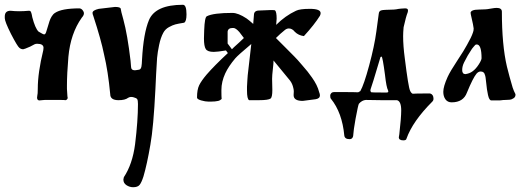

<svg xmlns="http://www.w3.org/2000/svg" viewBox="-20 -419 2218 803"><path d="M162 -219Q162 -236 135 -236Q130 -236 125 -234Q120 -232 114.5 -228.5Q109 -225 106 -224Q81 -213 77 -213Q68 -213 61 -219Q53 -225 26 -277Q0 -329 0 -343V-350Q0 -374 24 -374Q42 -372 60 -372Q79 -372 101 -374H102Q107 -374 109 -370Q111 -366 113 -357.5Q115 -349 115 -347Q127 -301 141 -287Q161 -275 164 -275Q170 -275 173 -285Q175 -291 179.5 -306Q184 -321 187 -330.5Q190 -340 196 -350Q202 -360 210 -365Q238 -384 313 -384Q320 -383 325.5 -376.5Q331 -370 331 -363Q331 -355 322 -345Q275 -279 266 -181Q260 -109 260 -62V-47Q262 -17 262 -16Q266 -4 255 0Q248 -1 233 -1H167Q162 -1 155 0Q148 1 145 1Q135 1 135 -11Q135 -12 135.5 -14.5Q136 -17 136 -19Q138 -25 138 -48Q138 -115 161 -209Q162 -213 162 -219Z M544 -125Q546 -125 551.5 -126Q557 -127 558 -127Q563 -127 566.5 -130Q570 -133 571.5 -140.5Q573 -148 573 -152.5Q573 -157 574 -170Q580 -280 603 -335Q630 -399 745 -399Q760 -399 760 -359Q760 -329 750 -324Q725 -320 713.5 -317Q702 -314 686.5 -305.5Q671 -297 663 -282Q652 -262 645.5 -231Q639 -200 637 -177Q635 -154 633 -110Q631 -66 630 -47Q622 114 609 186Q595 268 580 319Q572 344 564 354Q556 364 537 364Q522 364 509 355.5Q496 347 496 332Q496 330 498 322Q534 268 545 184Q557 86 557 16Q557 1 554 -4Q551 -9 539 -12Q526 -16 516 -10Q503 0 476 0Q441 0 441 -25Q432 -121 415 -192Q403 -252 370 -353Q367 -360 367 -365Q367 -376 393 -382Q457 -390 461 -390Q484 -390 485 -382Q485 -376 496 -337Q513 -275 526 -165Q528 -143 528 -141Q528 -125 544 -125Z M1246 3Q1208 3 1208 -21Q1210 -39 1207 -50Q1203 -69 1193 -82Q1193 -82 1124 -166Q1124 -154 1121 -128.5Q1118 -103 1118 -89Q1118 -83 1118.5 -66.5Q1119 -50 1119 -43Q1119 -13 1112 -7Q1102 0 1063 0H1052H1022Q1013 -4 1013 -41V-56Q1013 -65 1014.5 -83Q1016 -101 1016 -104L1031 -235Q975 -188 964 -175Q936 -142 922 -112Q906 -77 906 -43V-35Q906 -15 907 -5Q899 2 893 3Q880 6 861 6H852Q839 6 821.5 1Q804 -4 804 -11Q804 -44 813 -62.5Q822 -81 844 -107Q876 -144 933 -197L925 -208Q889 -202 874 -202Q848 -202 840.5 -214Q833 -226 833 -258Q833 -264 833.5 -276Q834 -288 834 -293Q836 -347 845 -351Q872 -365 952 -365Q976 -365 1011 -342Q1021 -335 1039 -319Q1039 -320 1042 -356Q1042 -375 1064 -375Q1073 -375 1088.5 -376Q1104 -377 1112 -377Q1125 -377 1130 -376Q1137 -370 1137 -341Q1137 -333 1135 -315Q1173 -353 1218 -374Q1234 -382 1276 -382Q1321 -382 1321 -364Q1321 -359 1318 -353Q1295 -316 1251 -268Q1228 -271 1213 -286Q1202 -300 1188 -300Q1180 -300 1172 -294Q1152 -278 1134 -260L1174 -220Q1222 -172 1225 -168Q1230 -162 1244.5 -145.5Q1259 -129 1266.5 -119.5Q1274 -110 1285 -94.5Q1296 -79 1303.5 -64Q1311 -49 1315 -33Q1318 -26 1318 -20Q1318 -7 1300 -4Q1248 3 1246 3ZM950 -213 959 -222Q966 -228 980 -241Q994 -254 1000 -260L981 -285Q966 -302 956 -302H953Q934 -302 932 -287V-270V-237Z M1658 43Q1658 4 1640 0Q1640 0 1575 0Q1575 0 1510 -1Q1494 0 1481 15Q1478 19 1467 78Q1458 130 1458 140Q1458 163 1442 163Q1422 163 1420 148Q1411 52 1364 -6Q1361 -9 1361 -19Q1361 -25 1365.5 -29.5Q1370 -34 1377 -34Q1477 -34 1478 -33Q1479 -33 1487 -38Q1502 -64 1524 -145.5Q1546 -227 1554 -287L1564 -361Q1565 -374 1576 -376Q1581 -378 1627 -379L1637 -380Q1646 -382 1657.5 -383Q1669 -384 1674 -384H1678Q1690 -382 1685 -367Q1678 -350 1668 -305Q1666 -283 1666 -268Q1666 -227 1673 -175Q1688 -54 1695 -40Q1699 -30 1706 -27Q1721 -28 1753 -28H1779Q1793 -24 1793 -6Q1793 1 1788 6Q1706 88 1680 161Q1679 168 1667 168Q1648 168 1648 155Q1648 153 1650 143Q1658 73 1658 43ZM1533 -33Q1534 -32 1596 -32Q1604 -32 1604 -36Q1604 -39 1603 -41Q1596 -53 1590 -107Q1580 -182 1576 -182H1575Q1571 -182 1570 -176Q1534 -55 1530 -46Q1529 -44 1529 -41Q1529 -36 1533 -33Z M2011 -380Q2016 -380 2032.5 -383Q2049 -386 2057 -386Q2079 -386 2079 -370Q2079 -231 2100 -141Q2110 -100 2124 -53Q2130 -36 2133 -31Q2136 -26 2136 -23Q2136 -11 2124 -6Q2120 -3 2112.5 -2Q2105 -1 2094.5 -1Q2084 -1 2079 0Q2074 1 2064 1H2035Q2026 1 2021 -21.5Q2016 -44 2013.5 -72Q2011 -100 2008 -106Q2005 -120 1990 -120Q1981 -120 1973 -111Q1958 -93 1933 -32Q1918 9 1869 9Q1852 9 1843 -3.5Q1834 -16 1834 -35Q1834 -57 1852 -97Q1863 -121 1892.5 -165.5Q1922 -210 1933 -231Q1952 -264 1958 -283Q1961 -290 1961 -300Q1961 -307 1949 -359Q1949 -360 1949 -362L1948 -364Q1948 -379 1984 -379Q1988 -379 1998 -379.5Q2008 -380 2011 -380ZM1994 -175Q1994 -233 1974 -233Q1970 -233 1967.5 -231Q1965 -229 1960.5 -223Q1956 -217 1954 -215Q1935 -187 1921 -158Q1913 -142 1913 -126Q1913 -109 1927 -109Q1928 -109 1936 -111Q1965 -118 1988 -159Q1994 -170 1994 -175Z"/></svg>

Font: Fedorovsk Unicode
Style: Medium
Weight: 500
Designer: Aleksandr Andreev and Nikita Simmons
Version: Version 3.2